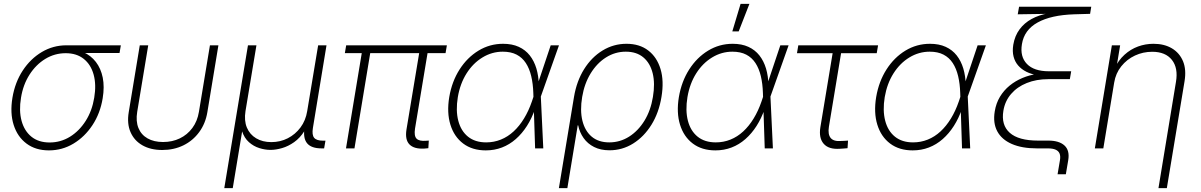

<svg xmlns="http://www.w3.org/2000/svg" viewBox="-20 -762 6166 986"><path d="M231.4 10.3Q163.1 10.3 116.5 -24.4Q69.8 -59.1 50.3 -120.1Q30.8 -181.2 43.9 -260.3Q57.1 -339.4 96.9 -399.9Q136.7 -460.4 194.8 -494.9Q252.9 -529.3 320.8 -529.3H600.6L593.8 -489.7H381.3L317.4 -488.8Q260.7 -488.8 212.6 -459.5Q164.6 -430.2 131.6 -378.7Q98.6 -327.1 87.9 -260.3Q76.7 -193.4 90.8 -141.4Q105 -89.4 141.6 -59.8Q178.2 -30.3 234.9 -30.3Q291.5 -30.3 339.4 -59.8Q387.2 -89.4 420.2 -141.4Q453.1 -193.4 463.9 -260.3Q475.1 -327.1 460.9 -378.7Q446.8 -430.2 410.2 -459.5Q373.5 -488.8 317.4 -488.8L317.9 -512.2Q367.7 -512.2 407.2 -494.6Q446.8 -477.1 472.4 -443.8Q498 -410.6 507.6 -363.5Q517.1 -316.4 507.3 -257.3Q494.6 -179.7 454.8 -119.4Q415 -59.1 357.2 -24.4Q299.3 10.3 231.4 10.3Z M813 8.3Q753.9 8.3 711.7 -15.6Q669.4 -39.6 650.4 -83.3Q631.3 -127 641.1 -186L697.8 -529.3H741.2L684.6 -187.5Q676.8 -139.6 690.9 -104.7Q705.1 -69.8 737.8 -51.3Q770.5 -32.7 817.4 -32.7Q864.7 -32.7 903.3 -51.3Q941.9 -69.8 967.8 -104.7Q993.7 -139.6 1001.5 -187.5L1058.1 -529.3H1101.6L1044.9 -186Q1035.2 -127.4 1002.9 -83.5Q970.7 -39.6 921.9 -15.6Q873 8.3 813 8.3Z M1131.8 204.1 1253.4 -529.3H1296.9L1240.7 -191.4Q1232.9 -142.6 1247.8 -106.9Q1262.7 -71.3 1295.4 -51.8Q1328.1 -32.2 1373.5 -32.2Q1419.4 -32.2 1458 -52Q1496.6 -71.8 1523.2 -107.4Q1549.8 -143.1 1557.6 -191.4L1613.8 -529.3H1656.7L1586.9 -105Q1581.1 -69.3 1593.3 -54.4Q1605.5 -39.6 1638.7 -39.6H1651.4L1644.5 0H1631.3Q1579.1 0 1557.4 -25.9Q1535.6 -51.8 1543.9 -105L1556.2 -176.8H1574.2Q1565.4 -124 1543 -88.6Q1520.5 -53.2 1490.5 -32Q1460.4 -10.7 1428.5 -1.5Q1396.5 7.8 1369.1 7.8Q1341.3 7.8 1311.8 -1.5Q1282.2 -10.7 1258.3 -32Q1234.4 -53.2 1222.9 -88.6Q1211.4 -124 1220.2 -176.8H1238.3L1175.3 204.1Z M2158.7 1Q2106.4 3.9 2082.8 -20.3Q2059.1 -44.4 2067.4 -96.7L2136.7 -513.7H2179.7L2111.3 -101.6Q2105.5 -63.5 2119.4 -49.8Q2133.3 -36.1 2168 -39.1Q2172.9 -39.6 2175.5 -39.6Q2178.2 -39.6 2182.1 -40L2179.7 -1Q2175.3 -0.5 2169.9 0Q2164.6 0.5 2158.7 1ZM1756.8 0 1841.8 -513.7H1885.3L1800.3 0ZM1751 -489.3 1757.8 -529.3H2274.9L2268.1 -489.3Z M2474.6 10.3Q2405.3 10.3 2358.6 -24.9Q2312 -60.1 2293 -121.8Q2273.9 -183.6 2287.1 -263.7Q2300.8 -343.8 2340.1 -405.3Q2379.4 -466.8 2437.3 -502Q2495.1 -537.1 2563.5 -537.1Q2609.9 -537.1 2644 -521.5Q2678.2 -505.9 2700.7 -477.3Q2723.1 -448.7 2734.6 -410.2Q2746.1 -371.6 2747.1 -325.2H2761.2L2757.3 -267.6L2770 0H2728L2718.8 -284.7Q2717.3 -332 2708 -371.1Q2698.7 -410.2 2680.4 -438.2Q2662.1 -466.3 2633.1 -481.4Q2604 -496.6 2562 -496.6Q2506.3 -496.6 2457.8 -467Q2409.2 -437.5 2376 -385Q2342.8 -332.5 2331.1 -263.2Q2319.8 -194.3 2333.5 -141.8Q2347.2 -89.4 2383.5 -60.1Q2419.9 -30.8 2476.6 -30.8Q2516.6 -30.8 2552.2 -45.2Q2587.9 -59.6 2617.7 -87.2Q2647.5 -114.7 2671.1 -153.6Q2694.8 -192.4 2711.4 -240.7L2808.1 -529.3H2850.6L2756.3 -263.2L2741.2 -202.1H2727.5Q2710.9 -154.3 2686 -115.2Q2661.1 -76.2 2628.9 -47.9Q2596.7 -19.5 2557.9 -4.6Q2519 10.3 2474.6 10.3Z M2850.1 204.1 2927.7 -264.2Q2941.4 -345.7 2979.7 -407Q3018.1 -468.3 3074.5 -502.7Q3130.9 -537.1 3197.3 -537.1Q3264.2 -537.1 3308.8 -502.9Q3353.5 -468.8 3372.1 -407.5Q3390.6 -346.2 3377 -264.6Q3363.8 -183.1 3325.4 -121.3Q3287.1 -59.6 3231.4 -24.9Q3175.8 9.8 3109.9 9.8Q3064.5 9.8 3031 -7.1Q2997.6 -23.9 2977.1 -53Q2956.5 -82 2949.2 -118.2H2946.8L2893.6 204.1ZM3108.9 -30.8Q3164.1 -30.8 3210.7 -60.3Q3257.3 -89.8 3289.6 -142.3Q3321.8 -194.8 3333 -264.2Q3344.7 -333.5 3331.8 -385.7Q3318.8 -438 3283.9 -467.3Q3249 -496.6 3193.8 -496.6Q3138.7 -496.6 3092 -467Q3045.4 -437.5 3013.2 -385Q2981 -332.5 2969.7 -264.2Q2958 -194.8 2970.9 -142.1Q2983.9 -89.4 3018.8 -60.1Q3053.7 -30.8 3108.9 -30.8Z M3653.8 10.3Q3584.5 10.3 3537.8 -24.9Q3491.2 -60.1 3472.2 -121.8Q3453.1 -183.6 3466.3 -263.7Q3480 -343.8 3519.3 -405.3Q3558.6 -466.8 3616.5 -502Q3674.3 -537.1 3742.7 -537.1Q3789.1 -537.1 3823.2 -521.5Q3857.4 -505.9 3879.9 -477.3Q3902.3 -448.7 3913.8 -410.2Q3925.3 -371.6 3926.3 -325.2H3940.4L3936.5 -267.6L3949.2 0H3907.2L3897.9 -284.7Q3896.5 -332 3887.2 -371.1Q3877.9 -410.2 3859.6 -438.2Q3841.3 -466.3 3812.3 -481.4Q3783.2 -496.6 3741.2 -496.6Q3685.5 -496.6 3637 -467Q3588.4 -437.5 3555.2 -385Q3522 -332.5 3510.3 -263.2Q3499 -194.3 3512.7 -141.8Q3526.4 -89.4 3562.7 -60.1Q3599.1 -30.8 3655.8 -30.8Q3695.8 -30.8 3731.4 -45.2Q3767.1 -59.6 3796.9 -87.2Q3826.7 -114.7 3850.3 -153.6Q3874 -192.4 3890.6 -240.7L3987.3 -529.3H4029.8L3935.5 -263.2L3920.4 -202.1H3906.7Q3890.1 -154.3 3865.2 -115.2Q3840.3 -76.2 3808.1 -47.9Q3775.9 -19.5 3737.1 -4.6Q3698.2 10.3 3653.8 10.3ZM3740.7 -600.6 3783.2 -742.2H3828.6L3773.4 -600.6Z M4292.5 2Q4235.8 5.9 4210 -23.7Q4184.1 -53.2 4192.9 -108.4L4255.9 -488.8H4072.8L4079.6 -529.3H4489.3L4482.4 -488.8H4299.3L4236.8 -111.3Q4230.5 -71.8 4246.1 -53.2Q4261.7 -34.7 4299.8 -38.1Q4308.1 -38.1 4317.1 -38.8Q4326.2 -39.6 4335 -40L4332.5 -1Q4323.2 0 4313.2 0.7Q4303.2 1.5 4292.5 2Z M4667 10.3Q4597.7 10.3 4551 -24.9Q4504.4 -60.1 4485.4 -121.8Q4466.3 -183.6 4479.5 -263.7Q4493.2 -343.8 4532.5 -405.3Q4571.8 -466.8 4629.6 -502Q4687.5 -537.1 4755.9 -537.1Q4802.2 -537.1 4836.4 -521.5Q4870.6 -505.9 4893.1 -477.3Q4915.5 -448.7 4927 -410.2Q4938.5 -371.6 4939.5 -325.2H4953.6L4949.7 -267.6L4962.4 0H4920.4L4911.1 -284.7Q4909.7 -332 4900.4 -371.1Q4891.1 -410.2 4872.8 -438.2Q4854.5 -466.3 4825.4 -481.4Q4796.4 -496.6 4754.4 -496.6Q4698.7 -496.6 4650.1 -467Q4601.6 -437.5 4568.4 -385Q4535.2 -332.5 4523.4 -263.2Q4512.2 -194.3 4525.9 -141.8Q4539.6 -89.4 4575.9 -60.1Q4612.3 -30.8 4668.9 -30.8Q4709 -30.8 4744.6 -45.2Q4780.3 -59.6 4810.1 -87.2Q4839.8 -114.7 4863.5 -153.6Q4887.2 -192.4 4903.8 -240.7L5000.5 -529.3H5043L4948.7 -263.2L4933.6 -202.1H4919.9Q4903.3 -154.3 4878.4 -115.2Q4853.5 -76.2 4821.3 -47.9Q4789.1 -19.5 4750.2 -4.6Q4711.4 10.3 4667 10.3Z M5411.1 132.8 5423.3 60.5Q5426.8 40 5421.4 26.6Q5416 13.2 5401.1 6.6Q5386.2 0 5360.4 0H5304.7Q5228 0 5176 -22.7Q5124 -45.4 5101.3 -87.9Q5078.6 -130.4 5088.4 -189.9Q5095.2 -231.9 5115.2 -265.1Q5135.3 -298.3 5165 -322.5Q5194.8 -346.7 5231.2 -361.8Q5267.6 -377 5307.1 -382.3L5306.6 -376Q5276.4 -380.9 5251.2 -393.3Q5226.1 -405.8 5209 -425.3Q5191.9 -444.8 5185.1 -471.4Q5178.2 -498 5183.6 -532.2Q5191.4 -578.1 5215.8 -611.1Q5240.2 -644 5277.8 -664.6Q5315.4 -685.1 5362.3 -693.4V-690.9L5206.5 -688.5L5213.4 -727.5H5584L5578.1 -690.9L5495.6 -688.5Q5377.4 -684.6 5308.6 -646.5Q5239.7 -608.4 5228 -535.2Q5217.3 -471.2 5253.7 -433.6Q5290 -396 5366.2 -396H5481L5474.1 -355.5H5363.8Q5302.2 -355.5 5252.9 -335.7Q5203.6 -315.9 5172.4 -279.5Q5141.1 -243.2 5132.8 -193.4Q5120.6 -120.1 5165.5 -80.1Q5210.4 -40 5310.5 -40H5363.3Q5419.4 -40 5446.8 -14.6Q5474.1 10.7 5465.8 60.5L5453.6 132.8Z M5701.7 -337.4 5646 0H5602.5L5689.9 -529.3H5732.4L5712.4 -408.2H5702.6Q5723.1 -452.1 5754.6 -480.7Q5786.1 -509.3 5824.2 -523.2Q5862.3 -537.1 5903.8 -537.1Q5959 -537.1 5998.3 -513.7Q6037.6 -490.2 6055.4 -447.3Q6073.2 -404.3 6063 -343.8L5972.2 204.1H5929.2L6019 -341.3Q6031.2 -412.6 5998.3 -454.3Q5965.3 -496.1 5897 -496.1Q5850.1 -496.1 5808.6 -476.8Q5767.1 -457.5 5738.3 -421.6Q5709.5 -385.7 5701.7 -337.4Z"/></svg>

Font: Inter 24pt ExtraLight
Style: Italic
Weight: 250
Italic angle: -9.3988°
Version: Version 4.001;git-66647c0bb